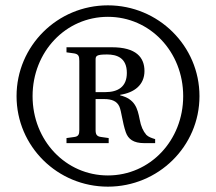

<svg xmlns="http://www.w3.org/2000/svg" viewBox="-20 -685 808 719"><path d="M42 -325C42 -137 195 14 384 14C573 14 727 -137 727 -325C727 -513 573 -665 384 -665C195 -665 42 -513 42 -325ZM102 -325C102 -491 226 -622 384 -622C542 -622 666 -491 666 -325C666 -159 542 -28 384 -28C226 -28 102 -159 102 -325ZM229 -149H387V-168L359 -172C342 -174 338 -182 338 -198V-314H370C399 -314 418 -306 427 -286C435 -268 438 -228 451 -190C460 -164 480 -149 520 -149H561V-164C548 -168 536 -172 528 -180C516 -194 508 -211 503 -238C495 -279 486 -314 430 -328V-330C483 -338 521 -367 521 -419C521 -470 490 -508 399 -508H229V-489L258 -485C274 -482 277 -475 277 -457V-198C277 -182 274 -174 258 -172L229 -168ZM338 -340V-462C338 -476 342 -481 381 -481C417 -481 455 -469 455 -412C455 -360 422 -340 374 -340Z"/></svg>

Font: erewhon
Style: Regular
Weight: 400
Version: Version 1.0.0